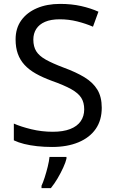

<svg xmlns="http://www.w3.org/2000/svg" viewBox="-20 -744 589 985"><path d="M502 -191Q502 -127 471 -82.5Q440 -38 382.5 -14Q325 10 247 10Q207 10 170.5 6Q134 2 104 -5.5Q74 -13 51 -24V-110Q87 -94 140.5 -81Q194 -68 251 -68Q304 -68 340 -82Q376 -96 394 -122Q412 -148 412 -183Q412 -218 397 -242Q382 -266 345.5 -286.5Q309 -307 244 -330Q198 -347 163.5 -366.5Q129 -386 106 -411Q83 -436 71.5 -468Q60 -500 60 -542Q60 -599 89 -639.5Q118 -680 169.5 -702Q221 -724 288 -724Q347 -724 396 -713Q445 -702 485 -684L457 -607Q420 -623 376.5 -634Q333 -645 286 -645Q241 -645 211 -632Q181 -619 166 -595.5Q151 -572 151 -541Q151 -505 166 -481Q181 -457 215 -438Q249 -419 307 -397Q370 -374 413.5 -347.5Q457 -321 479.5 -284Q502 -247 502 -191ZM321 70Q317 88 304.5 115.5Q292 143 275.5 171Q259 199 241 221H193V209Q201 192 209.5 165.5Q218 139 225 110.5Q232 82 234 61H321Z"/></svg>

Font: Noto Sans Gurmukhi
Style: Regular
Weight: 400
Designer: Jelle Bosma - Monotype Design Team
Foundry: Monotype Imaging Inc.
Version: Version 2.003